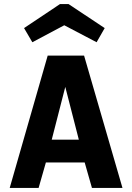

<svg xmlns="http://www.w3.org/2000/svg" viewBox="-20 -930 654 950"><path d="M207 -126 171 0H28L216 -655H396L586 0H435L399 -126ZM303 -500 236 -239H370ZM140 -721 99 -791 277 -910H319L498 -791L458 -721L298 -805Z"/></svg>

Font: Intel One Mono
Style: Bold
Weight: 700
Monospace: yes
Designer: Fred Shallcrass
Foundry: Frere-Jones Type LLC
Version: Version 1.400;hotconv 1.1.0;makeotfexe 2.6.0;FJTRelease1.4